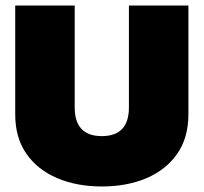

<svg xmlns="http://www.w3.org/2000/svg" viewBox="-20 -664 736 694"><path d="M348 10Q258 10 187 -20Q116 -50 75.5 -108Q35 -166 35 -251V-644H250V-276Q250 -172 348 -172Q446 -172 446 -276V-644H661V-251Q661 -166 620.5 -108Q580 -50 509.5 -20Q439 10 348 10Z"/></svg>

Font: Kanit ExtraBold
Style: Regular
Weight: 800
Designer: Katatrad Team
Foundry: CadsonDemak
Version: Version 2.000; ttfautohint (v1.8.3)